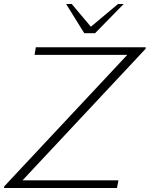

<svg xmlns="http://www.w3.org/2000/svg" viewBox="-43 -935 745 955"><path d="M-22 -8 590 -662H129L135 -700H682L681 -692L69 -38H546L539 0H-23ZM286 -915H314L409 -802L544 -915H572L430 -770H376Z"/></svg>

Font: Fahkwang ExtraLight
Style: Italic
Weight: 275
Italic angle: -10°
Designer: Suppakit Chalermlarp | Katatrad Co.,Ltd.
Foundry: Cadson Demak Co.,Ltd.
Version: Version 1.000; ttfautohint (v1.6)